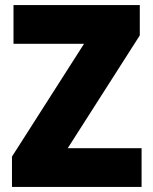

<svg xmlns="http://www.w3.org/2000/svg" viewBox="-20 -734 600 754"><path d="M536 0H27V-119L310 -562H33V-714H529V-595L246 -152H536Z"/></svg>

Font: Noto Sans Malayalam SemiCondensed Black
Style: Regular
Weight: 900
Width: 4
Designer: Jelle Bosma - Monotype Design Team
Foundry: Monotype Imaging Inc.
Version: Version 2.104; ttfautohint (v1.8.4.7-5d5b)